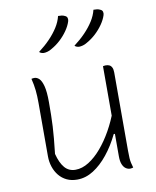

<svg xmlns="http://www.w3.org/2000/svg" viewBox="-90 -882 780 962"><g transform="rotate(-10 300.0 -401.0)"><path d="M101 -528Q114 -528 125.5 -517Q137 -506 144.5 -477.5Q152 -449 152 -396Q152 -361 151.5 -331.5Q151 -302 149.5 -273.5Q148 -245 145 -212Q142 -179 137 -135Q149 -88 170 -63.5Q191 -39 225 -39Q259 -39 293 -60.5Q327 -82 358 -118.5Q389 -155 415 -201.5Q441 -248 459 -298V-182H444Q417 -126 382 -82.5Q347 -39 307.5 -14Q268 11 225 11Q195 11 172 0Q149 -11 133 -30.5Q117 -50 108.5 -75.5Q100 -101 100 -129Q100 -175 100 -220.5Q100 -266 100 -311.5Q100 -357 100 -402Q100 -437 97 -465.5Q94 -494 86 -526Q90 -527 93.5 -527.5Q97 -528 101 -528ZM464 -528Q474 -528 482 -524.5Q490 -521 495 -511.5Q500 -502 500 -485Q500 -418 500 -352Q500 -286 500 -220Q500 -154 500 -87Q500 -63 501 -49Q502 -35 504.5 -24.5Q507 -14 511 0Q509 1 506 1.5Q503 2 500.5 2.5Q498 3 495 3Q484 3 473.5 -4Q463 -11 456.5 -26.5Q450 -42 450 -67Q450 -145 450 -221Q450 -297 450 -373Q450 -449 450 -526Q452 -527 454 -527Q456 -527 458.5 -527.5Q461 -528 464 -528ZM272 -813Q283 -813 290.5 -812Q298 -811 306 -807Q316 -803 318 -794Q320 -785 317 -777Q310 -755 294 -732Q278 -709 257 -689.5Q236 -670 211 -656Q200 -649 189 -646Q178 -643 170 -643Q165 -643 158.5 -645Q152 -647 147 -652Q180 -677 205 -703Q230 -729 247.5 -756.5Q265 -784 272 -813ZM452 -813Q463 -813 470.5 -812Q478 -811 486 -807Q496 -803 498 -794Q500 -785 497 -777Q490 -755 474 -732Q458 -709 437 -689.5Q416 -670 391 -656Q380 -649 369 -646Q358 -643 350 -643Q345 -643 338.5 -645Q332 -647 327 -652Q360 -677 385 -703Q410 -729 427.5 -756.5Q445 -784 452 -813Z"/></g></svg>

Font: Recursive Monospace Casual Light
Style: Regular
Weight: 300
Version: Version 1.047